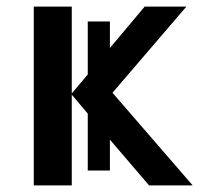

<svg xmlns="http://www.w3.org/2000/svg" viewBox="-20 -560 606 580"><path d="M245.1 -335V-495.1H312V-415L417 -540H543L319.8 -279.8L562 0H430.2L312 -138.2V-44.9H245.1V-216.8L196.8 -273.9V0H82V-540H196.8V-277.8Z"/></svg>

Font: Open Sans Semibold
Style: Regular
Weight: 600
Foundry: Ascender Corporation
Version: Version 1.10; ttfautohint (v1.5.65-e2d9)